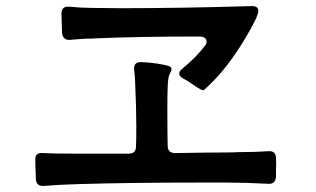

<svg xmlns="http://www.w3.org/2000/svg" viewBox="-20 -705 1040 631"><path d="M264 -578Q230 -576 210 -574Q199 -573 192 -579Q185 -585 184 -596L182 -660Q182 -685 207 -683Q249 -679 283 -679L372 -678Q575 -678 808 -685Q829 -685 829 -669Q829 -663 822 -645Q790 -580 746 -517.5Q702 -455 650 -409Q646 -405 614 -427Q598 -439 582 -447Q569 -454 569 -463Q569 -471 578 -478Q625 -517 654 -555Q659 -561 659 -568Q659 -576 652.5 -580.5Q646 -585 634 -585Q433 -585 297 -579Q285 -578 264 -578ZM887 -185Q888 -171 887.5 -161Q887 -151 887 -144V-124Q885 -99 861 -101Q789 -105 723 -105H622Q412 -105 239 -100Q172 -98 124 -94Q112 -93 105 -99Q98 -105 98 -117Q96 -163 96 -181Q96 -204 120 -202Q155 -200 229 -200H279H403Q427 -200 427 -224Q428 -245 428 -287Q428 -349 424 -437Q424 -444 423 -456Q422 -468 421 -475Q418 -501 443 -501Q471 -500 496.5 -496Q522 -492 531 -489Q544 -486 544 -478Q544 -474 539.5 -465.5Q535 -457 534 -451Q531 -435 531 -416Q530 -395 530 -348Q530 -275 531 -227Q531 -202 555 -202Q683 -204 726 -204Q749 -204 761 -205Q816 -205 862 -208Q887 -210 887 -185Z"/></svg>

Font: Shippori Gochic B2 Bold
Style: Regular
Weight: 700
Designer: FONTDASU
Foundry: FONTDASU / Google Inc. / but / Adobe
Version: Version 1.130